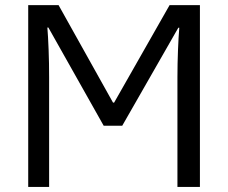

<svg xmlns="http://www.w3.org/2000/svg" viewBox="-20 -734 896 754"><path d="M172.9 0V-430.2C172.9 -466.8 172.4 -502.9 170.9 -539.1C169.4 -574.7 168 -604 166 -626H169.9L387.2 -240.2H460L680.2 -625H684.1C680.2 -580.1 676.8 -500.5 676.8 -430.2V0H765.1V-713.9H646L428.2 -331.1H423.8L210 -713.9H90.8V0Z"/></svg>

Font: Avrile Sans
Style: Regular
Weight: 400
Designer: Monotype Design Team, Google (font), Stefan Peev (BGR Cyrillic), Cristiano Sobral (main changes)
Foundry: The Avrile Sans Project Authors
Version: Version 3.110